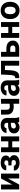

<svg xmlns="http://www.w3.org/2000/svg" viewBox="2473 -3051 588 5574"><g transform="rotate(-90 2767.0 -264.0)"><path d="M372.6 -528.3H513.7V0H372.6V-326.2L195.8 0H54.2V-528.3H195.8V-202.6Z M898.9 -372.6Q898.9 -400.4 880.6 -415.8Q862.3 -431.2 828.6 -431.2Q793.9 -431.2 772.2 -416.7Q750.5 -402.3 750.5 -376H609.4Q609.4 -447.8 668.9 -492.7Q728.5 -537.6 821.3 -537.6Q923.3 -537.6 981.7 -497.6Q1040 -457.5 1040 -383.8Q1040 -348.6 1018.8 -319.1Q997.6 -289.6 959 -272Q1049.3 -240.2 1049.3 -149.4Q1049.3 -76.7 987.1 -33.4Q924.8 9.8 821.3 9.8Q725.1 9.8 663.1 -35.2Q601.1 -80.1 601.1 -156.2H742.2Q742.2 -129.4 766.1 -112.8Q790 -96.2 828.6 -96.2Q866.2 -96.2 887.2 -113.8Q908.2 -131.3 908.2 -159.7Q908.2 -194.3 888.2 -209.2Q868.2 -224.1 828.1 -224.1H751.5V-315.9H833Q898.9 -317.9 898.9 -372.6Z M1593.3 0H1451.7V-203.1H1276.4V0H1135.3V-528.3H1276.4V-316.4H1451.7V-528.3H1593.3Z M2008.8 0Q1999 -19 1994.6 -47.4Q1943.4 9.8 1861.3 9.8Q1783.7 9.8 1732.7 -35.2Q1681.6 -80.1 1681.6 -148.4Q1681.6 -232.4 1743.9 -277.3Q1806.2 -322.3 1923.8 -322.8H1988.8V-353Q1988.8 -389.6 1970 -411.6Q1951.2 -433.6 1910.6 -433.6Q1875 -433.6 1854.7 -416.5Q1834.5 -399.4 1834.5 -369.6H1693.4Q1693.4 -415.5 1721.7 -454.6Q1750 -493.7 1801.8 -515.9Q1853.5 -538.1 1918 -538.1Q2015.6 -538.1 2073 -489Q2130.4 -439.9 2130.4 -351.1V-122.1Q2130.9 -46.9 2151.4 -8.3V0ZM1892.1 -98.1Q1923.3 -98.1 1949.7 -112.1Q1976.1 -126 1988.8 -149.4V-240.2H1936Q1830.1 -240.2 1823.2 -167L1822.8 -158.7Q1822.8 -132.3 1841.3 -115.2Q1859.9 -98.1 1892.1 -98.1Z M2684.1 0H2543V-166Q2503.4 -158.7 2469.2 -158.7Q2349.6 -158.7 2289.1 -209.5Q2228.5 -260.3 2227.5 -357.9V-528.3H2368.7V-357.9Q2369.1 -312 2391.1 -292.2Q2413.1 -272.5 2469.2 -272.5Q2504.4 -272.5 2543 -280.8V-528.3H2684.1Z M3098.6 0Q3088.9 -19 3084.5 -47.4Q3033.2 9.8 2951.2 9.8Q2873.5 9.8 2822.5 -35.2Q2771.5 -80.1 2771.5 -148.4Q2771.5 -232.4 2833.7 -277.3Q2896 -322.3 3013.7 -322.8H3078.6V-353Q3078.6 -389.6 3059.8 -411.6Q3041 -433.6 3000.5 -433.6Q2964.8 -433.6 2944.6 -416.5Q2924.3 -399.4 2924.3 -369.6H2783.2Q2783.2 -415.5 2811.5 -454.6Q2839.8 -493.7 2891.6 -515.9Q2943.4 -538.1 3007.8 -538.1Q3105.5 -538.1 3162.8 -489Q3220.2 -439.9 3220.2 -351.1V-122.1Q3220.7 -46.9 3241.2 -8.3V0ZM2981.9 -98.1Q3013.2 -98.1 3039.6 -112.1Q3065.9 -126 3078.6 -149.4V-240.2H3025.9Q2919.9 -240.2 2913.1 -167L2912.6 -158.7Q2912.6 -132.3 2931.2 -115.2Q2949.7 -98.1 2981.9 -98.1Z M3788.1 -528.3V0H3647V-414.1H3522.5L3513.7 -251Q3505.4 -120.6 3462.4 -61Q3419.4 -1.5 3334.5 0H3286.6L3285.2 -114.7L3302.7 -116.2Q3340.8 -119.1 3358.4 -161.1Q3376 -203.1 3380.4 -304.2L3390.1 -528.3Z M4047.9 -373.5H4148.9Q4217.3 -373.5 4269 -350.6Q4320.8 -327.6 4348.4 -284.9Q4376 -242.2 4376 -185.5Q4376 -102.1 4314.2 -51Q4252.4 0 4146 0H3906.2V-528.3H4047.9ZM4047.9 -260.3V-112.8H4147.9Q4189.9 -112.8 4212.4 -132.3Q4234.9 -151.9 4234.9 -185.5Q4234.9 -219.7 4212.9 -240Q4190.9 -260.3 4147.9 -260.3Z M4913.1 0H4771.5V-203.1H4596.2V0H4455.1V-528.3H4596.2V-316.4H4771.5V-528.3H4913.1Z M5000.5 -269Q5000.5 -347.7 5030.8 -409.2Q5061 -470.7 5117.9 -504.4Q5174.8 -538.1 5250 -538.1Q5356.9 -538.1 5424.6 -472.7Q5492.2 -407.2 5500 -294.9L5501 -258.8Q5501 -137.2 5433.1 -63.7Q5365.2 9.8 5251 9.8Q5136.7 9.8 5068.6 -63.5Q5000.5 -136.7 5000.5 -262.7ZM5141.6 -258.8Q5141.6 -183.6 5169.9 -143.8Q5198.2 -104 5251 -104Q5302.2 -104 5331.1 -143.3Q5359.9 -182.6 5359.9 -269Q5359.9 -342.8 5331.1 -383.3Q5302.2 -423.8 5250 -423.8Q5198.2 -423.8 5169.9 -383.5Q5141.6 -343.3 5141.6 -258.8Z"/></g></svg>

Font: RobotoInd
Style: Bold
Weight: 700
Designer: Google
Version: Version 2.001150; 2014